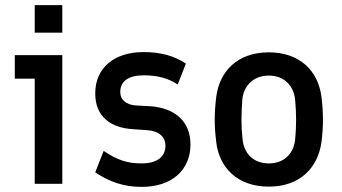

<svg xmlns="http://www.w3.org/2000/svg" viewBox="-20 -720 1340 752"><path d="M116 0H224V-504H38V-412H116ZM116 -592H224V-700H116Z M535 12C653 12 726 -54 726 -154C726 -244 666 -297 568 -304L511 -307C475 -310 451 -328 451 -360C451 -401 482 -425 543 -425C598 -425 640 -413 676 -389L708 -471C660 -503 606 -516 542 -516C427 -516 353 -454 353 -354C353 -261 416 -219 501 -214L558 -210C604 -207 628 -182 628 -150C628 -107 597 -80 535 -80C482 -80 442 -91 386 -129L353 -45C408 -8 465 12 535 12Z M1033 11C1155 11 1225 -63 1239 -163C1243 -195 1245 -223 1245 -251C1245 -279 1243 -308 1239 -341C1226 -442 1155 -515 1033 -515C910 -515 840 -441 827 -341C823 -308 821 -279 821 -251C821 -223 823 -195 827 -163C839 -63 910 11 1033 11ZM1033 -80C969 -80 935 -123 930 -174C924 -229 925 -272 929 -329C933 -380 969 -424 1033 -424C1097 -424 1131 -380 1136 -329C1141 -271 1141 -229 1136 -174C1131 -123 1097 -80 1033 -80Z"/></svg>

Font: Finlandica Medium
Style: Regular
Weight: 500
Designer: Niklas Ekholm, Juho Hiilivirta, Jaakko Suomalainen
Foundry: Helsinki Type Studio
Version: Version 2.000;Glyphs 3.2 (3202)